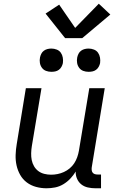

<svg xmlns="http://www.w3.org/2000/svg" viewBox="-20 -1004 640 1032"><path d="M230 8Q201 8 173.5 0.5Q146 -7 124 -23.5Q102 -40 88.5 -64Q75 -88 69 -115Q63 -142 64 -171.5Q65 -201 70 -230L119 -530H203L151 -218Q148 -199 147.5 -180Q147 -161 150.5 -143.5Q154 -126 163 -110.5Q172 -95 186 -84.5Q200 -74 218 -69.5Q236 -65 255 -65Q272 -65 289.5 -68.5Q307 -72 323.5 -79.5Q340 -87 354.5 -99Q369 -111 379 -126.5Q389 -142 395 -159Q401 -176 404 -193L460 -530H543L473 -104Q472 -96 473 -88.5Q474 -81 478.5 -75.5Q483 -70 490 -68Q497 -66 505 -66H523V8H493Q472 8 452 3.5Q432 -1 417 -13Q402 -25 394 -43.5Q386 -62 387 -82Q375 -62 358 -44Q341 -26 320 -13.5Q299 -1 276 3.5Q253 8 230 8ZM456 -618Q441 -618 427.5 -623Q414 -628 405.5 -639.5Q397 -651 394.5 -665.5Q392 -680 395 -695Q397 -705 402 -715Q407 -725 416 -731.5Q425 -738 435.5 -740.5Q446 -743 456 -743Q471 -743 485 -737.5Q499 -732 507 -720.5Q515 -709 517.5 -694.5Q520 -680 518 -665Q516 -655 510.5 -645Q505 -635 496 -628.5Q487 -622 476.5 -620Q466 -618 456 -618ZM256 -618Q241 -618 227.5 -623Q214 -628 205.5 -639.5Q197 -651 194.5 -665.5Q192 -680 195 -695Q197 -705 202 -715Q207 -725 216 -731.5Q225 -738 235.5 -740.5Q246 -743 256 -743Q271 -743 285 -737.5Q299 -732 307 -720.5Q315 -709 317.5 -694.5Q320 -680 318 -665Q316 -655 310.5 -645Q305 -635 296 -628.5Q287 -622 276.5 -620Q266 -618 256 -618ZM330 -799 225 -931 298 -979 384 -854 511 -984 573 -926 422 -799Z"/></svg>

Font: Iosevka Curly Extended
Style: Italic
Weight: 400
Width: 7
Italic angle: -9°
Monospace: yes
Designer: Belleve Invis
Foundry: Belleve Invis
Version: Version 11.1.0; ttfautohint (v1.8.3)